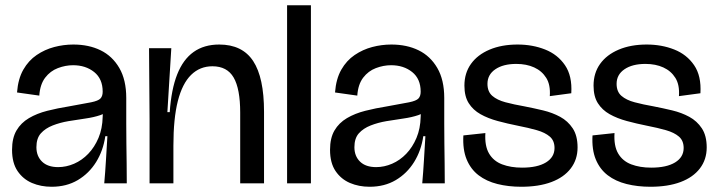

<svg xmlns="http://www.w3.org/2000/svg" viewBox="-20 -700 2741 733"><path d="M177 13Q136 13 102 -1.5Q68 -16 47 -47Q26 -78 26 -128Q26 -173 43 -202Q60 -231 90.5 -249Q121 -267 160.5 -277Q200 -287 244 -294Q301 -304 328 -309.5Q355 -315 363.5 -324Q372 -333 372 -350Q372 -399 339.5 -425Q307 -451 259 -451Q230 -451 201 -440Q172 -429 152.5 -403.5Q133 -378 130 -335L45 -347Q49 -399 69 -434Q89 -469 120 -490Q151 -511 187 -520.5Q223 -530 260 -530Q319 -530 364 -508Q409 -486 435.5 -440.5Q462 -395 462 -326V-228Q462 -190 462.5 -152Q463 -114 463.5 -76Q464 -38 464 0H378Q382 -45 384.5 -88.5Q387 -132 390 -180H382Q374 -125 347 -81.5Q320 -38 277 -12.5Q234 13 177 13ZM202 -62Q233 -62 263 -75Q293 -88 317 -113Q341 -138 356 -173.5Q371 -209 372 -254L373 -276L399 -285Q388 -269 363 -260.5Q338 -252 306 -247.5Q274 -243 241.5 -237.5Q209 -232 181 -221Q153 -210 136 -191Q119 -172 119 -138Q119 -104 140.5 -83Q162 -62 202 -62Z M551 0V-245L549 -516H634L619 -272H628Q634 -359 656.5 -416Q679 -473 719 -501.5Q759 -530 817 -530Q905 -530 946.5 -467Q988 -404 988 -273V0H897V-270Q897 -361 872 -404Q847 -447 791 -447Q743 -447 709.5 -414Q676 -381 659 -314.5Q642 -248 642 -144V0Z M1076 0V-680H1167V0Z M1391 13Q1350 13 1316 -1.5Q1282 -16 1261 -47Q1240 -78 1240 -128Q1240 -173 1257 -202Q1274 -231 1304.5 -249Q1335 -267 1374.5 -277Q1414 -287 1458 -294Q1515 -304 1542 -309.5Q1569 -315 1577.5 -324Q1586 -333 1586 -350Q1586 -399 1553.5 -425Q1521 -451 1473 -451Q1444 -451 1415 -440Q1386 -429 1366.5 -403.5Q1347 -378 1344 -335L1259 -347Q1263 -399 1283 -434Q1303 -469 1334 -490Q1365 -511 1401 -520.5Q1437 -530 1474 -530Q1533 -530 1578 -508Q1623 -486 1649.5 -440.5Q1676 -395 1676 -326V-228Q1676 -190 1676.5 -152Q1677 -114 1677.5 -76Q1678 -38 1678 0H1592Q1596 -45 1598.5 -88.5Q1601 -132 1604 -180H1596Q1588 -125 1561 -81.5Q1534 -38 1491 -12.5Q1448 13 1391 13ZM1416 -62Q1447 -62 1477 -75Q1507 -88 1531 -113Q1555 -138 1570 -173.5Q1585 -209 1586 -254L1587 -276L1613 -285Q1602 -269 1577 -260.5Q1552 -252 1520 -247.5Q1488 -243 1455.5 -237.5Q1423 -232 1395 -221Q1367 -210 1350 -191Q1333 -172 1333 -138Q1333 -104 1354.5 -83Q1376 -62 1416 -62Z M1970 13Q1921 13 1879 2.5Q1837 -8 1807 -31Q1777 -54 1761.5 -91.5Q1746 -129 1749 -183L1833 -192Q1830 -143 1847 -114Q1864 -85 1897 -72.5Q1930 -60 1973 -60Q2032 -60 2064.5 -80Q2097 -100 2097 -135Q2097 -163 2079 -178.5Q2061 -194 2029.5 -203Q1998 -212 1957 -220Q1917 -228 1880 -238Q1843 -248 1814.5 -264Q1786 -280 1769.5 -306Q1753 -332 1753 -373Q1753 -421 1778 -456Q1803 -491 1849 -510.5Q1895 -530 1956 -530Q2013 -530 2061 -511Q2109 -492 2137 -451Q2165 -410 2161 -344L2079 -333Q2082 -376 2065.5 -402.5Q2049 -429 2019.5 -442.5Q1990 -456 1951 -456Q1901 -456 1871 -435.5Q1841 -415 1841 -380Q1841 -350 1859.5 -334Q1878 -318 1910 -309.5Q1942 -301 1982 -294Q2018 -287 2053.5 -278.5Q2089 -270 2118.5 -254Q2148 -238 2166.5 -210Q2185 -182 2185 -137Q2185 -91 2159 -57Q2133 -23 2085 -5Q2037 13 1970 13Z M2463 13Q2414 13 2372 2.5Q2330 -8 2300 -31Q2270 -54 2254.5 -91.5Q2239 -129 2242 -183L2326 -192Q2323 -143 2340 -114Q2357 -85 2390 -72.5Q2423 -60 2466 -60Q2525 -60 2557.5 -80Q2590 -100 2590 -135Q2590 -163 2572 -178.5Q2554 -194 2522.5 -203Q2491 -212 2450 -220Q2410 -228 2373 -238Q2336 -248 2307.5 -264Q2279 -280 2262.5 -306Q2246 -332 2246 -373Q2246 -421 2271 -456Q2296 -491 2342 -510.5Q2388 -530 2449 -530Q2506 -530 2554 -511Q2602 -492 2630 -451Q2658 -410 2654 -344L2572 -333Q2575 -376 2558.5 -402.5Q2542 -429 2512.5 -442.5Q2483 -456 2444 -456Q2394 -456 2364 -435.5Q2334 -415 2334 -380Q2334 -350 2352.5 -334Q2371 -318 2403 -309.5Q2435 -301 2475 -294Q2511 -287 2546.5 -278.5Q2582 -270 2611.5 -254Q2641 -238 2659.5 -210Q2678 -182 2678 -137Q2678 -91 2652 -57Q2626 -23 2578 -5Q2530 13 2463 13Z"/></svg>

Font: Bricolage Grotesque 96pt ExtraBold 96pt
Style: Regular
Weight: 400
Version: Version 1.001;gftools[0.9.33.dev8+g029e19f]